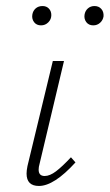

<svg xmlns="http://www.w3.org/2000/svg" viewBox="-20 -612 363 636"><path d="M68 -37Q68 -47 71 -62L155 -410H192L111 -69Q108 -59 108 -50Q108 -29 128 -29Q145 -29 165.5 -44.5Q186 -60 215 -91L230 -74Q159 4 109 4Q68 4 68 -37ZM87 -563Q89 -576 98 -584Q107 -592 121 -592Q134 -592 142 -583.5Q150 -575 150 -562Q150 -548 140 -538Q130 -528 116 -528Q101 -528 93 -538.5Q85 -549 87 -563ZM260 -563Q262 -576 271 -584Q280 -592 293 -592Q307 -592 315.5 -582.5Q324 -573 323 -558Q321 -545 311.5 -536.5Q302 -528 289 -528Q274 -528 266 -538.5Q258 -549 260 -563Z"/></svg>

Font: Ysabeau Light
Style: Italic
Weight: 300
Italic angle: -12°
Designer: Christian Thalmann (Catharsis Fonts)
Version: Version 0.003